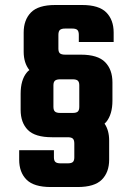

<svg xmlns="http://www.w3.org/2000/svg" viewBox="-20 -689 537 772"><path d="M57.1 -85H196.8V-56.2Q196.8 -43 202.9 -37.6Q209 -32.2 224.1 -32.2H252Q267.1 -32.2 272.9 -37.6Q278.8 -43 278.8 -56.2V-111.8Q278.8 -126 272.9 -131.6Q267.1 -137.2 252 -137.2H189Q121.1 -137.2 92 -166.5Q63 -195.8 63 -247.1V-312Q63 -367.2 87.4 -397Q91.8 -402.8 98.1 -407.2Q75.2 -436 75.2 -481V-558.1Q75.2 -608.9 104.5 -638.9Q133.8 -668.9 202.1 -668.9H310.1Q377.9 -668.9 407.5 -638.9Q437 -608.9 437 -558.1V-520H296.9V-548.8Q296.9 -563 291 -568.6Q285.2 -574.2 270 -574.2H242.2Q227.1 -574.2 220.9 -568.6Q214.8 -563 214.8 -548.8V-493.2Q214.8 -480 220.9 -474.6Q227.1 -469.2 242.2 -469.2H305.2Q373 -469.2 402.6 -439.2Q432.1 -409.2 432.1 -357.9V-284.2Q432.1 -229.5 407.2 -198.7Q404.3 -195.3 400.4 -191.9Q418.9 -165 418.9 -124V-46.9Q418.9 3.9 389.4 33.4Q359.9 63 292 63H184.1Q116.2 63 86.7 33.4Q57.1 3.9 57.1 -46.9ZM194.8 -259.8Q194.8 -246.1 200.9 -240.5Q207 -234.9 222.2 -234.9H272Q287.1 -234.9 293 -240.5Q298.8 -246.1 298.8 -259.8V-346.2Q298.8 -358.9 293 -364.5Q287.1 -370.1 272 -370.1H222.2Q207 -370.1 200.9 -364.5Q194.8 -358.9 194.8 -346.2Z"/></svg>

Font: Akaash Gobhi Outlined
Style: Regular
Weight: 400
Designer: Kulbir Singh Thind, MD
Foundry: Punjab Online
Version: Version 1.200